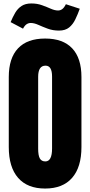

<svg xmlns="http://www.w3.org/2000/svg" viewBox="-20 -1092 526 1120"><path d="M243.2 7.8Q140.1 7.8 85.7 -54.4Q31.2 -116.7 31.2 -234.4V-642.6Q31.2 -752.9 85.2 -810.1Q139.2 -867.2 243.2 -867.2Q347.2 -867.2 401.1 -810.1Q455.1 -752.9 455.1 -642.6V-234.4Q455.1 -116.7 400.6 -54.4Q346.2 7.8 243.2 7.8ZM244.6 -150.4Q283.7 -150.4 283.7 -226.1V-645.5Q283.7 -709 245.6 -709Q202.6 -709 202.6 -644V-225.1Q202.6 -185.1 212.4 -167.7Q222.2 -150.4 244.6 -150.4ZM324.2 -913.6Q288.1 -913.6 258.1 -924.8Q228 -936 203.6 -947Q179.2 -958 159.2 -958Q146.5 -958 135.3 -950.7Q124 -943.4 114.3 -924.8L42 -962.9Q54.2 -992.7 68.6 -1017.3Q83 -1042 105.5 -1056.9Q127.9 -1071.8 162.6 -1071.8Q197.3 -1071.8 225.3 -1061.5Q253.4 -1051.3 276.6 -1041Q299.8 -1030.8 318.8 -1030.8Q332 -1030.8 343.3 -1039.1Q354.5 -1047.4 364.3 -1067.4L445.3 -1041Q433.6 -1008.3 419.4 -979Q405.3 -949.7 383.1 -931.6Q360.8 -913.6 324.2 -913.6Z"/></svg>

Font: Anton SC
Style: Regular
Weight: 400
Designer: Vernon Adams
Foundry: Vernon Adams
Version: Version 2.116; ttfautohint (v1.8.4.7-5d5b)